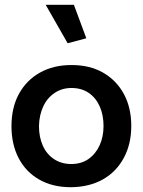

<svg xmlns="http://www.w3.org/2000/svg" viewBox="-20 -770 596 803"><path d="M277 13Q200 13 144 -19Q88 -51 58 -108.5Q28 -166 28 -242Q28 -320 59 -377Q90 -434 146.5 -466Q203 -498 279 -498Q356 -498 411.5 -466Q467 -434 498 -377Q529 -320 529 -243Q529 -167 497.5 -109Q466 -51 410 -19.5Q354 12 277 13ZM278 -84Q320 -84 350 -105Q380 -126 396.5 -162Q413 -198 413 -243Q413 -289 397 -325Q381 -361 351 -381.5Q321 -402 279 -402Q239 -402 208 -381Q177 -360 160.5 -324Q144 -288 143 -243Q143 -197 159 -161Q175 -125 206 -104.5Q237 -84 278 -84ZM263 -589 341 -610 289 -750H171Z"/></svg>

Font: Catamaran SemiBold
Style: Regular
Weight: 600
Designer: Pria Ravichandran
Version: Version 2.000